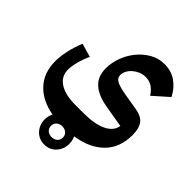

<svg xmlns="http://www.w3.org/2000/svg" viewBox="-249 -702 1281 1281"><g transform="rotate(45 391.5 -62.0)"><path d="M376 412Q351 412 330 403Q309 394 293.5 377.5Q278 361 269 339Q260 317 260 291Q260 259 274 231Q160 210 97.5 141.5Q35 73 35 -34Q35 -79 47.5 -135.5Q60 -192 82 -245L178 -217Q158 -174 146.5 -130Q135 -86 135 -54Q135 9 188 43.5Q241 78 336 78H416Q519 78 579.5 48.5Q640 19 648 -35L495 -61Q403 -76 355 -119Q307 -162 307 -239Q307 -290 326 -342.5Q345 -395 379.5 -438Q414 -481 461.5 -508.5Q509 -536 566 -536Q629 -536 676.5 -503Q724 -470 753 -413L646 -318Q631 -344 604 -365Q577 -386 536 -386Q511 -386 488 -376.5Q465 -367 447 -351.5Q429 -336 418 -316Q407 -296 407 -275Q407 -247 434.5 -232.5Q462 -218 519 -208L644 -187Q701 -177 725 -144.5Q749 -112 749 -50Q749 68 678.5 140Q608 212 479 232Q492 260 492 291Q492 317 483 339Q474 361 458.5 377.5Q443 394 422 403Q401 412 376 412ZM376 342Q400 342 416 328Q432 314 432 291Q432 268 416 254Q400 240 376 240Q352 240 336 254Q320 268 320 291Q320 314 336 328Q352 342 376 342Z"/></g></svg>

Font: IBM Plex Arabic
Style: Bold
Weight: 700
Designer: Mike Abbink, Paul van der Laan, Pieter van Rosmalen, Wael Morcos, Khajak Apelian
Foundry: Bold Monday
Version: Version 1.0